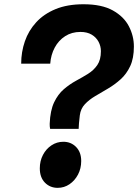

<svg xmlns="http://www.w3.org/2000/svg" viewBox="-20 -875 649 902"><path d="M215.5 -269.5Q214.5 -275 213.8 -281.2Q213 -287.5 213.5 -294Q216 -356 234.2 -394.2Q252.5 -432.5 280 -456Q307.5 -479.5 337.5 -495.8Q367.5 -512 394 -528.5Q420.5 -545 437.2 -569.5Q454 -594 454 -634.5Q454 -658 443 -678.8Q432 -699.5 410.8 -712.2Q389.5 -725 358 -725Q317 -725 286 -705Q255 -685 237 -651.2Q219 -617.5 216 -576H79.5Q79.5 -630.5 96.8 -680.8Q114 -731 150 -770.2Q186 -809.5 241.2 -832.2Q296.5 -855 372.5 -855Q458 -855 510 -826Q562 -797 585.5 -751.5Q609 -706 609 -656.5Q609 -601.5 591.8 -564.5Q574.5 -527.5 546.8 -502.5Q519 -477.5 487.5 -459Q456 -440.5 427.2 -423.5Q398.5 -406.5 378.8 -385.5Q359 -364.5 355 -333.5Q352.5 -312 351 -295.8Q349.5 -279.5 349.5 -269.5ZM251 7.5Q215 7.5 191 -17Q167 -41.5 167 -84Q167 -119 181.8 -147.2Q196.5 -175.5 221.8 -192.2Q247 -209 277.5 -209Q313.5 -209 337.5 -184.5Q361.5 -160 361.5 -118.5Q361.5 -83.5 346.5 -55Q331.5 -26.5 306.5 -9.5Q281.5 7.5 251 7.5Z"/></svg>

Font: Spline Sans Mono
Style: Italic
Weight: 400
Italic angle: -4°
Monospace: yes
Designer: Eben Sorkin, Mirko Velimirovic
Foundry: Sorkin Type
Version: Version 1.004